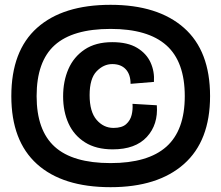

<svg xmlns="http://www.w3.org/2000/svg" viewBox="-20 -712 919 797"><path d="M439 65Q240 65 133.5 -31Q27 -127 27 -313Q27 -501 134 -596.5Q241 -692 439 -692Q635 -692 743.5 -596.5Q852 -501 852 -313Q852 -127 743.5 -31Q635 65 439 65ZM439 -35Q594 -35 670.5 -103Q747 -171 747 -313Q747 -456 670.5 -524Q594 -592 439 -592Q282 -592 207 -524.5Q132 -457 132 -313Q132 -171 207 -103Q282 -35 439 -35ZM448 -92Q379 -92 333 -121Q287 -150 264.5 -199.5Q242 -249 242 -312Q242 -375 264 -425.5Q286 -476 331.5 -506.5Q377 -537 446 -537Q510 -537 549 -513.5Q588 -490 605 -452.5Q622 -415 619 -372L522 -364Q522 -403 502 -424.5Q482 -446 446 -446Q410 -446 381 -416Q352 -386 352 -317Q352 -248 381 -214.5Q410 -181 451 -181Q486 -181 503.5 -196.5Q521 -212 526.5 -235Q532 -258 530 -281L631 -275Q637 -195 589.5 -143.5Q542 -92 448 -92Z"/></svg>

Font: Bricolage Grotesque 96pt SemiBold
Style: Regular
Weight: 600
Designer: Mathieu Triay
Foundry: Atelier Triay
Version: Version 1.001; ttfautohint (v1.8.4.7-5d5b);gftools[0.9.33.de